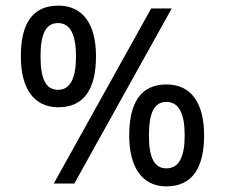

<svg xmlns="http://www.w3.org/2000/svg" viewBox="-20 -652 799 682"><path d="M187 -271C280 -271 321 -338 321 -452C321 -566 275 -632 187 -632C94 -632 54 -566 54 -452C54 -338 100 -271 187 -271ZM517 -622 171 0H244L590 -622ZM186 -333C142 -333 124 -373 124 -452C124 -530 142 -570 186 -570C229 -570 250 -530 250 -452C250 -373 229 -333 186 -333ZM571 10C665 10 705 -59 705 -171C705 -285 660 -352 571 -352C479 -352 439 -285 439 -171C439 -59 484 10 571 10ZM571 -54C528 -54 509 -92 509 -171C509 -251 528 -290 571 -290C615 -290 636 -250 636 -171C636 -93 615 -54 571 -54Z"/></svg>

Font: Noto Sans Devanagari UI SemiCondensed
Style: Regular
Weight: 400
Width: 4
Designer: Jelle Bosma - Monotype Design Team
Foundry: Monotype Imaging Inc.
Version: Version 2.003